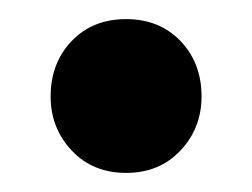

<svg xmlns="http://www.w3.org/2000/svg" viewBox="-20 -425 264 201"><path d="M112 -244Q77 -244 55 -267.5Q33 -291 33 -324Q33 -359 55 -382Q77 -405 112 -405Q147 -405 169 -382Q191 -359 191 -324Q191 -291 169 -267.5Q147 -244 112 -244Z"/></svg>

Font: Host Grotesk ExtraBold
Style: Regular
Weight: 800
Designer: Doğukan Karapınar
Foundry: Element Type
Version: Version 1.003; ttfautohint (v1.8.4.7-5d5b)